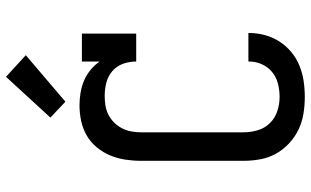

<svg xmlns="http://www.w3.org/2000/svg" viewBox="-218 -810 1036 640"><g transform="rotate(-90 300.0 -490.0)"><path d="M297 8Q269 8 241 3.5Q213 -1 188 -13Q163 -25 142 -44.5Q121 -64 107.5 -88.5Q94 -113 89 -140.5Q84 -168 84 -196V-539Q84 -565 88 -591Q92 -617 102 -641Q112 -665 129 -685.5Q146 -706 168.5 -719Q191 -732 217 -737.5Q243 -743 269 -743Q290 -743 311 -739.5Q332 -736 351 -728Q370 -720 386.5 -706.5Q403 -693 415 -676V-735H508V-554H415Q415 -576 407.5 -597.5Q400 -619 383 -633.5Q366 -648 344.5 -653.5Q323 -659 301 -659Q284 -659 268 -656.5Q252 -654 237.5 -646.5Q223 -639 211.5 -627.5Q200 -616 192.5 -601.5Q185 -587 182 -571Q179 -555 179 -539V-196Q179 -172 186 -148.5Q193 -125 210 -108Q227 -91 250 -83.5Q273 -76 297 -76Q319 -76 341 -81.5Q363 -87 380 -101Q397 -115 406 -135.5Q415 -156 415 -178Q415 -179 415 -179Q415 -179 415 -180H510Q510 -179 510 -178.5Q510 -178 510 -177Q510 -151 503 -125Q496 -99 481.5 -76.5Q467 -54 446.5 -37Q426 -20 401.5 -10Q377 0 350.5 4Q324 8 297 8ZM281 -790 228 -840 364 -988 436 -922Z"/></g></svg>

Font: Iosevka Curly Slab MdEx
Style: Regular
Weight: 500
Width: 7
Monospace: yes
Designer: Belleve Invis
Foundry: Belleve Invis
Version: Version 11.1.0; ttfautohint (v1.8.3)